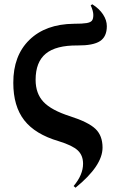

<svg xmlns="http://www.w3.org/2000/svg" viewBox="-20 -645 547 895"><path d="M332 230 323.2 222.2Q367.2 169.9 367.2 118.2Q367.2 79.1 342.3 55.9Q317.4 32.7 253.9 13.2Q144 -19 93 -84.5Q42 -149.9 42 -258.8Q41.5 -385.3 116.9 -459Q192.4 -532.7 324.2 -534.2Q365.2 -534.2 383.5 -537.4Q401.9 -540.5 408.4 -548.6Q415 -556.6 415 -575.2Q415 -593.3 402.8 -620.1L410.2 -625Q442.9 -604.5 460.4 -577.6Q478 -550.8 478 -522.9Q478 -474.1 446.3 -453.4Q414.6 -432.6 341.8 -433.1Q241.2 -434.1 193.6 -395Q146 -356 146 -272.9Q146 -209 182.9 -169.9Q219.7 -130.9 307.1 -103Q392.1 -75.7 425 -44.2Q458 -12.7 458 43Q458 127.9 332 230Z"/></svg>

Font: Display Semibold
Style: Regular
Weight: 600
Designer: Latin by Veronika Burian and Jose Scaglione. Greek by Irene Vlachou. Cyrillic by Vera Evstafieva.
Foundry: TypeTogether
Version: Version 3.002